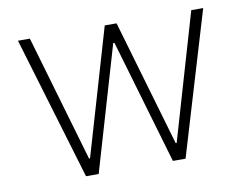

<svg xmlns="http://www.w3.org/2000/svg" viewBox="-64 -633 926 721"><g transform="rotate(-10 398.5 -272.5)"><path d="M208.8 0H257.1L396.3 -474.8H400.9L540.1 0H588.4L751.8 -545.5H706.3L565.7 -63.9H562.1L421.5 -545.5H376.4L235.4 -63.6H231.5L90.9 -545.5H45.5Z"/></g></svg>

Font: Karasuma Gothic
Style: Thin
Weight: 200
Designer: Rasmus Andersson / Ryoko Ishizuka
Foundry: rsms
Version: Version 1.00